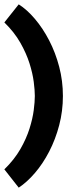

<svg xmlns="http://www.w3.org/2000/svg" viewBox="-28 -704 319 882"><path d="M58 -684Q96 -660 132.5 -617Q169 -574 198 -518Q227 -462 244 -397Q261 -332 261 -263Q261 -194 244 -129Q227 -64 198 -8Q169 48 132.5 90.5Q96 133 58 158L-8 74Q38 29 65.5 -19Q93 -67 107.5 -113Q122 -159 127 -198Q132 -237 132 -263Q132 -289 127 -328Q122 -367 107.5 -413Q93 -459 65.5 -507.5Q38 -556 -8 -601Z"/></svg>

Font: Podkova ExtraBold
Style: Regular
Weight: 800
Designer: Ilya Yudin
Foundry: Cyreal (www.cyreal.org)
Version: Version 2.103